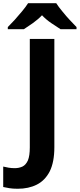

<svg xmlns="http://www.w3.org/2000/svg" viewBox="-94 -954 492 1184"><path d="M15.1 210Q-15.1 210 -36.1 206.5Q-58.1 203.1 -74.2 199.2V73.2Q-54.2 77.6 -40.5 80.1Q-22.9 83 -2.9 83Q22.5 83 44.4 73.2Q65.4 63 78.1 35.2Q89.8 6.8 89.8 -44.9V-713.9H241.2V-45.9Q241.2 44.9 212.9 102.5Q183.6 159.2 132.8 184.6Q82.5 210 15.1 210ZM252.9 -934.1Q267.6 -911.1 289.6 -884.8Q316.9 -851.1 335.9 -831.1Q368.2 -796.9 377.9 -787.1V-773.9H279.3Q258.8 -786.6 222.2 -811.5Q190.4 -833 165 -859.9Q142.6 -835.9 109.4 -812Q73.7 -787.6 53.2 -773.9H-45.9V-787.1Q-24.4 -808.6 -3.4 -831.5Q19.5 -856.9 42.5 -884.8Q64.5 -911.1 79.1 -934.1Z"/></svg>

Font: Droid Sans Thai
Style: Bold
Weight: 700
Designer: Steve Matteson
Foundry: Ascender Corporation
Version: Version 1.00